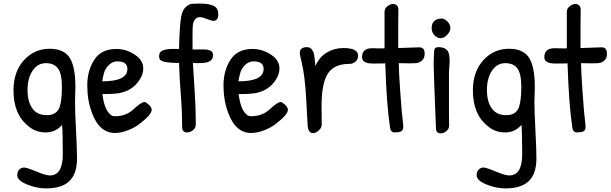

<svg xmlns="http://www.w3.org/2000/svg" viewBox="-20 -735 3393 1067"><path d="M325 -41Q289 1 234 1Q179 1 139 -33Q55 -98 55 -232Q55 -337 113 -400.5Q171 -464 256 -464Q341 -464 372 -406Q399 -355 399 -252L397 -170Q397 -112 402.5 -9.5Q408 93 408 145Q408 231 365.5 271.5Q323 312 236 312Q184 312 130 290Q76 268 76 239Q76 218 87.5 207Q99 196 114 196Q129 196 181.5 218Q234 240 257 240Q329 240 329 122Q329 4 325 -41ZM312 -142Q324 -180 324 -252.5Q324 -325 302.5 -354.5Q281 -384 235 -384Q189 -384 161 -342Q133 -300 133 -235.5Q133 -171 159.5 -133Q186 -95 241 -95Q296 -95 312 -142Z M627 -463Q680 -463 728 -432Q776 -401 776 -355.5Q776 -310 737 -267.5Q698 -225 633 -216Q605 -212 549 -212Q560 -127 592 -100Q602 -89 619 -89Q681 -89 723 -128.5Q765 -168 783 -168Q791 -168 807 -153Q823 -138 823 -125Q823 -99 760 -50Q732 -27 692.5 -11.5Q653 4 619 4Q532 4 491 -108Q465 -177 465 -260Q465 -343 504 -403Q543 -463 627 -463ZM632 -394Q594 -394 567 -351Q557 -336 548 -283Q688 -283 688 -352Q688 -394 632 -394Z M1164 -619Q1158 -619 1130 -629.5Q1102 -640 1094 -640Q1059 -640 1052 -598Q1050 -583 1050 -536.5Q1050 -490 1050 -460H1120Q1164 -458 1164 -429Q1164 -387 1104 -385Q1095 -384 1082 -384Q1069 -384 1052 -385Q1054 -345 1061 -242.5Q1068 -140 1068 -43Q1068 -23 1052 -11Q1036 1 1019 1Q992 1 992 -31Q992 -121 985 -206Q978 -291 975 -385Q885 -385 870 -403Q864 -410 864 -421Q864 -447 885.5 -455Q907 -463 935 -463Q963 -463 975 -463Q978 -626 993 -665Q1002 -689 1017.5 -700.5Q1033 -712 1044.5 -713.5Q1056 -715 1097.5 -715Q1139 -715 1166 -703Q1193 -691 1193 -655Q1193 -619 1164 -619Z M1384 -463Q1437 -463 1485 -432Q1533 -401 1533 -355.5Q1533 -310 1494 -267.5Q1455 -225 1390 -216Q1362 -212 1306 -212Q1317 -127 1349 -100Q1359 -89 1376 -89Q1438 -89 1480 -128.5Q1522 -168 1540 -168Q1548 -168 1564 -153Q1580 -138 1580 -125Q1580 -99 1517 -50Q1489 -27 1449.5 -11.5Q1410 4 1376 4Q1289 4 1248 -108Q1222 -177 1222 -260Q1222 -343 1261 -403Q1300 -463 1384 -463ZM1389 -394Q1351 -394 1324 -351Q1314 -336 1305 -283Q1445 -283 1445 -352Q1445 -394 1389 -394Z M1767 -146 1768 -43Q1768 -25 1751.5 -10Q1735 5 1719 5Q1696 5 1690 -31Q1689 -39 1682 -177.5Q1675 -316 1655 -395Q1646 -433 1646 -440Q1646 -473 1686 -473Q1703 -473 1713 -460Q1723 -447 1725.5 -433.5Q1728 -420 1730 -397Q1732 -374 1733 -368Q1754 -418 1796 -443Q1838 -468 1888 -468Q1970 -468 1970 -426Q1970 -405 1955.5 -392.5Q1941 -380 1922 -380Q1837 -380 1802 -326Q1767 -272 1767 -146Z M2048 -467 2098 -466Q2115 -466 2117 -467V-672Q2118 -689 2134 -701Q2150 -713 2164 -713Q2178 -713 2186.5 -704Q2195 -695 2194 -676Q2193 -657 2193 -468L2310 -472Q2340 -472 2340 -437Q2340 -411 2324.5 -398Q2309 -385 2291.5 -384Q2274 -383 2257 -383L2196 -384Q2196 -343 2204.5 -222Q2213 -101 2218 -65.5Q2223 -30 2220 -19.5Q2217 -9 2209 -5Q2196 1 2174 1Q2152 1 2148 -23Q2128 -154 2121 -383Q2112 -382 2052 -382Q1992 -382 1992 -417Q1992 -467 2048 -467Z M2433 -632Q2451 -632 2467 -615Q2483 -598 2483 -579.5Q2483 -561 2465.5 -542Q2448 -523 2429 -523Q2410 -523 2394.5 -539Q2379 -555 2379 -580Q2379 -628 2431 -632Q2432 -632 2433 -632ZM2475 -108 2476 -38Q2476 -19 2461 -6.5Q2446 6 2429 6Q2404 6 2403 -19Q2390 -338 2390 -372Q2390 -406 2393 -455Q2395 -473 2416 -473Q2469 -473 2476 -430Q2479 -408 2479 -395L2475 -332Z M2878 -41Q2842 1 2787 1Q2732 1 2692 -33Q2608 -98 2608 -232Q2608 -337 2666 -400.5Q2724 -464 2809 -464Q2894 -464 2925 -406Q2952 -355 2952 -252L2950 -170Q2950 -112 2955.5 -9.5Q2961 93 2961 145Q2961 231 2918.5 271.5Q2876 312 2789 312Q2737 312 2683 290Q2629 268 2629 239Q2629 218 2640.5 207Q2652 196 2667 196Q2682 196 2734.5 218Q2787 240 2810 240Q2882 240 2882 122Q2882 4 2878 -41ZM2865 -142Q2877 -180 2877 -252.5Q2877 -325 2855.5 -354.5Q2834 -384 2788 -384Q2742 -384 2714 -342Q2686 -300 2686 -235.5Q2686 -171 2712.5 -133Q2739 -95 2794 -95Q2849 -95 2865 -142Z M3061 -467 3111 -466Q3128 -466 3130 -467V-672Q3131 -689 3147 -701Q3163 -713 3177 -713Q3191 -713 3199.5 -704Q3208 -695 3207 -676Q3206 -657 3206 -468L3323 -472Q3353 -472 3353 -437Q3353 -411 3337.5 -398Q3322 -385 3304.5 -384Q3287 -383 3270 -383L3209 -384Q3209 -343 3217.5 -222Q3226 -101 3231 -65.5Q3236 -30 3233 -19.5Q3230 -9 3222 -5Q3209 1 3187 1Q3165 1 3161 -23Q3141 -154 3134 -383Q3125 -382 3065 -382Q3005 -382 3005 -417Q3005 -467 3061 -467Z"/></svg>

Font: Patrick Hand
Style: Regular
Weight: 400
Designer: Patrick Wagesreiter
Foundry: Patrick Wagesreiter
Version: Version 1.003;PS 001.003;hotconv 1.0.70;makeotf.lib2.5.58329